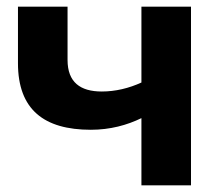

<svg xmlns="http://www.w3.org/2000/svg" viewBox="-20 -557 671 577"><path d="M554 -537H405V-309C368 -292 327 -282 286 -282C221 -282 183 -310 183 -377V-537H34V-367C34 -228 112 -167 253 -167C311 -167 362 -181 405 -202V0H554Z"/></svg>

Font: Montserrat-Alt1
Style: Bold
Weight: 700
Designer: Differentunic
Foundry: Differentunic
Version: Version 7.222